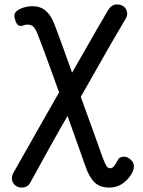

<svg xmlns="http://www.w3.org/2000/svg" viewBox="-20 -573 644 866"><path d="M472 273Q432 273 407.5 250.5Q383 228 365 176Q355 147 338.5 101Q322 55 302 -1.5Q282 -58 260.5 -117.5Q239 -177 218.5 -234Q198 -291 180.5 -338Q163 -385 151 -416Q140 -445 129.5 -453.5Q119 -462 105 -462Q98 -462 93 -461Q88 -460 84 -458Q77 -455 69 -456.5Q61 -458 56 -466Q49 -477 45.5 -494Q42 -511 54 -522Q67 -533 86.5 -539Q106 -545 125 -545Q157 -545 177 -531.5Q197 -518 210 -495.5Q223 -473 233 -444Q248 -405 266 -354.5Q284 -304 304 -248.5Q324 -193 344 -137Q364 -81 383 -29.5Q402 22 417 64.5Q432 107 442 135Q450 156 457.5 171Q465 186 477 186Q487 186 495 175.5Q503 165 513 146Q518 136 535 134Q552 132 567 145Q584 158 584 177Q584 196 569 218Q553 242 529 257.5Q505 273 472 273ZM79 273Q60 273 48 262.5Q36 252 34 237Q32 222 40 207Q70 155 104.5 93.5Q139 32 179 -38Q219 -108 263 -185L283 -207Q328 -284 360 -341Q392 -398 418 -442.5Q444 -487 468 -528Q476 -541 486 -547Q496 -553 507 -553Q526 -553 538 -543.5Q550 -534 553 -519Q556 -504 547 -489Q517 -439 480.5 -375.5Q444 -312 404.5 -242Q365 -172 325 -102L308 -90Q249 10 199 101Q149 192 117 250Q110 263 100 268Q90 273 79 273Z"/></svg>

Font: Playpen Sans
Style: Regular
Weight: 400
Designer: Laura Meseguer, Veronika Burian, José Scaglione, Kostas Bartsokas, Vera Evstafieva, Tom Grace, Yorlmar Campos
Foundry: TypeTogether
Version: Version 2.000